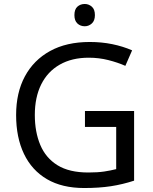

<svg xmlns="http://www.w3.org/2000/svg" viewBox="-20 -935 768 965"><path d="M407 -377H654V-27Q596 -8 537 1Q478 10 403 10Q292 10 216 -34.5Q140 -79 100.5 -161.5Q61 -244 61 -357Q61 -469 105 -551Q149 -633 231.5 -678.5Q314 -724 431 -724Q491 -724 544.5 -713Q598 -702 644 -682L610 -604Q572 -621 524.5 -633Q477 -645 426 -645Q341 -645 280 -610Q219 -575 187 -510.5Q155 -446 155 -357Q155 -272 182.5 -206.5Q210 -141 269 -104.5Q328 -68 424 -68Q471 -68 504 -73Q537 -78 564 -85V-297H407ZM406 -915Q426 -915 441.5 -901.5Q457 -888 457 -859Q457 -831 441.5 -817Q426 -803 406 -803Q384 -803 369 -817Q354 -831 354 -859Q354 -888 369 -901.5Q384 -915 406 -915Z"/></svg>

Font: Noto Sans Tangsa
Style: Regular
Weight: 400
Designer: David Williams
Foundry: Google LLC
Version: Version 1.504